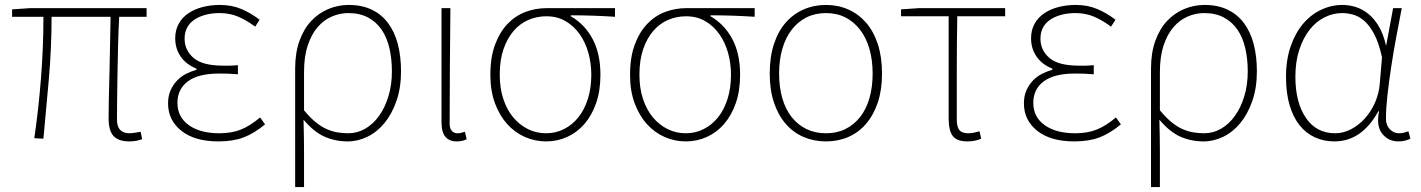

<svg xmlns="http://www.w3.org/2000/svg" viewBox="-20 -560 5759 778"><path d="M29 -522 101 -527H574V-492H463Q460 -439 458.5 -377.5Q457 -316 456 -257.5Q455 -199 454.5 -150.5Q454 -102 454 -75Q454 -20 505 -20Q512 -20 522.5 -21.5Q533 -23 550 -26L556 4Q545 8 532.5 10.5Q520 13 503 13Q461 13 440.5 -8.5Q420 -30 420 -81Q420 -108 421 -156.5Q422 -205 423.5 -262.5Q425 -320 426 -380.5Q427 -441 428 -492H189Q189 -367 178 -240.5Q167 -114 156 2L119 0Q136 -116 146 -242.5Q156 -369 156 -492H29Z M865 13Q769 13 715 -30Q661 -73 661 -141Q661 -171 671 -193.5Q681 -216 697 -233Q713 -250 733.5 -260.5Q754 -271 776 -277V-282Q734 -299 712 -331Q690 -363 690 -405Q690 -438 704 -463.5Q718 -489 743 -506Q768 -523 801 -531.5Q834 -540 871 -540Q919 -540 958 -523.5Q997 -507 1032 -480L1014 -452Q979 -478 945 -492.5Q911 -507 869 -507Q840 -507 814.5 -500.5Q789 -494 769.5 -481.5Q750 -469 739 -449.5Q728 -430 728 -403Q728 -357 764 -325.5Q800 -294 884 -294Q899 -294 911.5 -294Q924 -294 944 -296V-259Q921 -261 904 -261.5Q887 -262 868 -262Q784 -262 741.5 -230.5Q699 -199 699 -143Q699 -86 745 -53Q791 -20 869 -20Q918 -20 955 -34.5Q992 -49 1034 -84L1054 -56Q1009 -19 966.5 -3Q924 13 865 13Z M1176 -283Q1176 -346 1193.5 -394.5Q1211 -443 1241 -475Q1271 -507 1310.5 -523.5Q1350 -540 1393 -540Q1446 -540 1486 -521Q1526 -502 1552.5 -466.5Q1579 -431 1592 -381.5Q1605 -332 1605 -271Q1605 -204 1586.5 -151Q1568 -98 1538 -61.5Q1508 -25 1469 -6Q1430 13 1389 13Q1339 13 1295.5 -6Q1252 -25 1210 -75Q1211 -35 1211.5 -2.5Q1212 30 1212 61.5Q1212 93 1212 125.5Q1212 158 1212 198H1176ZM1391 -20Q1428 -20 1460 -38.5Q1492 -57 1516 -90.5Q1540 -124 1554 -170Q1568 -216 1568 -271Q1568 -321 1558 -364.5Q1548 -408 1526.5 -439.5Q1505 -471 1471.5 -489Q1438 -507 1391 -507Q1357 -507 1324.5 -493Q1292 -479 1267 -450Q1242 -421 1227 -376Q1212 -331 1212 -268V-113Q1236 -84 1258.5 -65.5Q1281 -47 1303.5 -37Q1326 -27 1348 -23.5Q1370 -20 1391 -20Z M1830 13Q1801 13 1785 -5.5Q1769 -24 1769 -66V-527H1805Q1804 -407 1803 -292.5Q1802 -178 1802 -59Q1802 -39 1811 -29.5Q1820 -20 1833 -20Q1841 -20 1847.5 -21.5Q1854 -23 1864 -26L1871 4Q1863 8 1853.5 10.5Q1844 13 1830 13Z M2193 13Q2148 13 2107 -5Q2066 -23 2035 -57.5Q2004 -92 1985.5 -142Q1967 -192 1967 -257Q1967 -328 1986 -379Q2005 -430 2036.5 -463Q2068 -496 2109 -511.5Q2150 -527 2195 -527H2472V-492Q2426 -495 2382.5 -496.5Q2339 -498 2293 -498V-494Q2349 -462 2381 -402.5Q2413 -343 2413 -257Q2413 -192 2395.5 -142Q2378 -92 2348 -57.5Q2318 -23 2278 -5Q2238 13 2193 13ZM2193 -20Q2232 -20 2265.5 -37Q2299 -54 2323.5 -84.5Q2348 -115 2362 -159Q2376 -203 2376 -257Q2376 -304 2364 -346.5Q2352 -389 2328.5 -422Q2305 -455 2271.5 -474.5Q2238 -494 2194 -494Q2155 -494 2120.5 -479Q2086 -464 2060.5 -434Q2035 -404 2020 -360Q2005 -316 2005 -257Q2005 -203 2019.5 -159Q2034 -115 2059.5 -84.5Q2085 -54 2119 -37Q2153 -20 2193 -20Z M2759 13Q2714 13 2673 -5Q2632 -23 2601 -57.5Q2570 -92 2551.5 -142Q2533 -192 2533 -257Q2533 -328 2552 -379Q2571 -430 2602.5 -463Q2634 -496 2675 -511.5Q2716 -527 2761 -527H3038V-492Q2992 -495 2948.5 -496.5Q2905 -498 2859 -498V-494Q2915 -462 2947 -402.5Q2979 -343 2979 -257Q2979 -192 2961.5 -142Q2944 -92 2914 -57.5Q2884 -23 2844 -5Q2804 13 2759 13ZM2759 -20Q2798 -20 2831.5 -37Q2865 -54 2889.5 -84.5Q2914 -115 2928 -159Q2942 -203 2942 -257Q2942 -304 2930 -346.5Q2918 -389 2894.5 -422Q2871 -455 2837.5 -474.5Q2804 -494 2760 -494Q2721 -494 2686.5 -479Q2652 -464 2626.5 -434Q2601 -404 2586 -360Q2571 -316 2571 -257Q2571 -203 2585.5 -159Q2600 -115 2625.5 -84.5Q2651 -54 2685 -37Q2719 -20 2759 -20Z M3327 13Q3278 13 3236 -5Q3194 -23 3163.5 -58.5Q3133 -94 3116 -145Q3099 -196 3099 -262Q3099 -329 3116 -381Q3133 -433 3163.5 -468Q3194 -503 3236 -521.5Q3278 -540 3327 -540Q3376 -540 3417.5 -521.5Q3459 -503 3489.5 -468Q3520 -433 3537 -381Q3554 -329 3554 -262Q3554 -196 3537 -145Q3520 -94 3489.5 -58.5Q3459 -23 3417.5 -5Q3376 13 3327 13ZM3327 -20Q3371 -20 3405.5 -37Q3440 -54 3465 -85.5Q3490 -117 3503 -162Q3516 -207 3516 -262Q3516 -317 3503 -362Q3490 -407 3465 -439.5Q3440 -472 3405.5 -489.5Q3371 -507 3327 -507Q3283 -507 3248 -489.5Q3213 -472 3188 -439.5Q3163 -407 3150 -362Q3137 -317 3137 -262Q3137 -207 3150 -162Q3163 -117 3188 -85.5Q3213 -54 3248 -37Q3283 -20 3327 -20Z M3703 -527H4053V-494H3859Q3857 -388 3857 -284.5Q3857 -181 3857 -75Q3857 -46 3867.5 -33Q3878 -20 3903 -20Q3915 -20 3927 -22.5Q3939 -25 3949 -28L3956 2Q3948 6 3932.5 9.5Q3917 13 3900 13Q3858 13 3841 -8.5Q3824 -30 3824 -81V-494H3631V-522Z M4333 13Q4237 13 4183 -30Q4129 -73 4129 -141Q4129 -171 4139 -193.5Q4149 -216 4165 -233Q4181 -250 4201.5 -260.5Q4222 -271 4244 -277V-282Q4202 -299 4180 -331Q4158 -363 4158 -405Q4158 -438 4172 -463.5Q4186 -489 4211 -506Q4236 -523 4269 -531.5Q4302 -540 4339 -540Q4387 -540 4426 -523.5Q4465 -507 4500 -480L4482 -452Q4447 -478 4413 -492.5Q4379 -507 4337 -507Q4308 -507 4282.5 -500.5Q4257 -494 4237.5 -481.5Q4218 -469 4207 -449.5Q4196 -430 4196 -403Q4196 -357 4232 -325.5Q4268 -294 4352 -294Q4367 -294 4379.5 -294Q4392 -294 4412 -296V-259Q4389 -261 4372 -261.5Q4355 -262 4336 -262Q4252 -262 4209.5 -230.5Q4167 -199 4167 -143Q4167 -86 4213 -53Q4259 -20 4337 -20Q4386 -20 4423 -34.5Q4460 -49 4502 -84L4522 -56Q4477 -19 4434.5 -3Q4392 13 4333 13Z M4644 -283Q4644 -346 4661.5 -394.5Q4679 -443 4709 -475Q4739 -507 4778.5 -523.5Q4818 -540 4861 -540Q4914 -540 4954 -521Q4994 -502 5020.5 -466.5Q5047 -431 5060 -381.5Q5073 -332 5073 -271Q5073 -204 5054.5 -151Q5036 -98 5006 -61.5Q4976 -25 4937 -6Q4898 13 4857 13Q4807 13 4763.5 -6Q4720 -25 4678 -75Q4679 -35 4679.5 -2.5Q4680 30 4680 61.5Q4680 93 4680 125.5Q4680 158 4680 198H4644ZM4859 -20Q4896 -20 4928 -38.5Q4960 -57 4984 -90.5Q5008 -124 5022 -170Q5036 -216 5036 -271Q5036 -321 5026 -364.5Q5016 -408 4994.5 -439.5Q4973 -471 4939.5 -489Q4906 -507 4859 -507Q4825 -507 4792.5 -493Q4760 -479 4735 -450Q4710 -421 4695 -376Q4680 -331 4680 -268V-113Q4704 -84 4726.5 -65.5Q4749 -47 4771.5 -37Q4794 -27 4816 -23.5Q4838 -20 4859 -20Z M5387 13Q5344 13 5308 -3.5Q5272 -20 5246 -52.5Q5220 -85 5205.5 -134Q5191 -183 5191 -249Q5191 -318 5210 -372.5Q5229 -427 5260.5 -464Q5292 -501 5333.5 -520.5Q5375 -540 5420 -540Q5447 -540 5474 -531.5Q5501 -523 5525 -503.5Q5549 -484 5567.5 -452.5Q5586 -421 5596 -376H5597L5625 -527H5660Q5649 -470 5637.5 -408.5Q5626 -347 5617 -287.5Q5608 -228 5602 -174Q5596 -120 5596 -79Q5596 -53 5611.5 -36.5Q5627 -20 5649 -20Q5659 -20 5669 -22.5Q5679 -25 5687 -28L5695 2Q5687 6 5675 9.5Q5663 13 5646 13Q5606 13 5581 -18Q5556 -49 5568 -109H5565Q5498 13 5387 13ZM5390 -20Q5423 -20 5454 -36Q5485 -52 5510 -79.5Q5535 -107 5551.5 -144Q5568 -181 5571 -222L5580 -328Q5567 -387 5548 -422.5Q5529 -458 5507 -476.5Q5485 -495 5462 -501Q5439 -507 5419 -507Q5382 -507 5347.5 -490Q5313 -473 5287 -440Q5261 -407 5245 -359Q5229 -311 5229 -249Q5229 -145 5271.5 -82.5Q5314 -20 5390 -20Z"/></svg>

Font: Kinto Sans Thin
Style: Regular
Weight: 100
Designer: Authors: Ryoko NISHIZUKA  (kana & ideographs); Paul D. Hunt (Latin, Greek & Cyrillic); Wenlong ZHANG  (bopomofo); Sandol
Foundry: Adobe Systems Incorporated, ookami Inc.
Version: Version 0.001